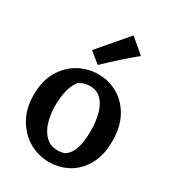

<svg xmlns="http://www.w3.org/2000/svg" viewBox="-187 -853 876 975"><g transform="rotate(30 251.5 -366.0)"><path d="M254 20Q190 20 136.5 -11.5Q83 -43 50 -101Q17 -159 17 -238Q17 -319 50 -376Q83 -433 136.5 -462.5Q190 -492 251 -492Q314 -492 366 -461.5Q418 -431 449.5 -373.5Q481 -316 481 -233Q481 -150 449.5 -93.5Q418 -37 366.5 -8.5Q315 20 254 20ZM263 -53Q283 -53 304 -60Q328 -76 340 -103Q352 -130 356 -161.5Q360 -193 360 -222Q360 -275 348.5 -319.5Q337 -364 311.5 -391.5Q286 -419 244 -419Q225 -419 208 -413.5Q191 -408 180 -400Q158 -373 148.5 -331Q139 -289 139 -245Q139 -195 152 -151Q165 -107 192.5 -80Q220 -53 263 -53ZM223 -531 160 -582 306 -752 390 -680Q345 -643 305 -607Q265 -571 223 -531Z"/></g></svg>

Font: Eczar Medium
Style: Regular
Weight: 500
Designer: Vaibhav Singh
Foundry: Rosetta Type Foundry
Version: Version 2.000